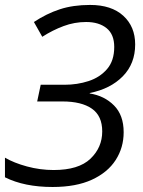

<svg xmlns="http://www.w3.org/2000/svg" viewBox="-21 -744 577 774"><path d="M190.9 9.8Q77.1 9.8 -1 -29.3V-108.4Q34.7 -87.4 87.6 -73Q140.6 -58.6 195.3 -58.6Q295.9 -58.6 343.5 -104Q391.1 -149.4 391.1 -214.4Q391.1 -276.9 349.4 -305.9Q307.6 -335 231 -335H128.9L143.1 -402.3H239.3Q290.5 -402.3 336.2 -417.2Q381.8 -432.1 410.6 -465.6Q439.5 -499 439.5 -554.7Q439.5 -605.5 408.7 -630.4Q377.9 -655.3 326.2 -655.3Q279.3 -655.3 235.4 -638.9Q191.4 -622.6 149.4 -595.7L115.7 -655.3Q166.5 -689 220 -706.5Q273.4 -724.1 342.3 -724.1Q428.2 -724.1 476.1 -680.4Q523.9 -636.7 523.9 -564.9Q523.9 -487.3 474.1 -436.5Q424.3 -385.7 340.8 -369.1V-367.2Q399.9 -357.9 438.7 -318.8Q477.5 -279.8 477.5 -210.9Q477.5 -148.9 445.3 -98.9Q413.1 -48.8 349.4 -19.5Q285.6 9.8 190.9 9.8Z"/></svg>

Font: Open Sans
Style: Italic
Weight: 400
Italic angle: -12°
Designer: Monotype Design Team
Foundry: Monotype Imaging Inc.
Version: Version 3.000; ttfautohint (v1.8.4)